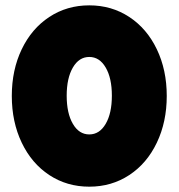

<svg xmlns="http://www.w3.org/2000/svg" viewBox="-20 -682 664 714"><path d="M460.7 -31Q395 12.2 312 12.2Q229 12.2 163.3 -31Q97.7 -74.2 60.8 -151.4Q23.9 -228.5 23.9 -325.2Q23.9 -421.9 60.8 -498.8Q97.7 -575.7 163.3 -618.9Q229 -662.1 312 -662.1Q395 -662.1 460.7 -618.9Q526.4 -575.7 563.2 -498.8Q600.1 -421.9 600.1 -325.2Q600.1 -228.5 563.2 -151.4Q526.4 -74.2 460.7 -31ZM251 -221.4Q273.9 -182.1 312 -182.1Q350.1 -182.1 373 -221.4Q396 -260.7 396 -326.2Q396 -391.6 373 -430.9Q350.1 -470.2 312 -470.2Q273.9 -470.2 251 -430.9Q228 -391.6 228 -326.2Q228 -260.7 251 -221.4Z"/></svg>

Font: Apfel Grotezk Satt
Style: Regular
Weight: 900
Designer: Luigi Gorlero
Foundry: © 2023, Luigi Gorlero & Collletttivo
Version: Version 2.000;Glyphs 3.2 (3217)